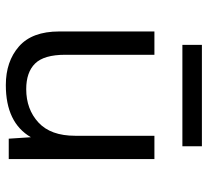

<svg xmlns="http://www.w3.org/2000/svg" viewBox="-47 -656 713 659"><g transform="rotate(90 309.5 -326.5)"><path d="M88 0ZM526 -500V0H456L451 -76Q401 10 272 10Q191 10 139.5 -35Q88 -80 88 -173V-500H168V-194Q168 -121 198 -90.5Q228 -60 286 -60Q355 -60 400.5 -102Q446 -144 446 -228V-500ZM482 -596H134V-663H482Z"/></g></svg>

Font: Work Sans
Style: Regular
Weight: 400
Designer: Wei Huang
Foundry: Wei Huang
Version: Version 1.500; ttfautohint (v1.6)